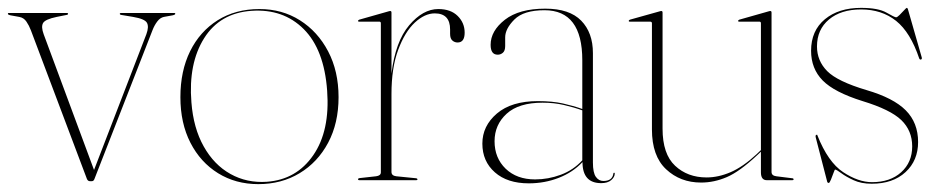

<svg xmlns="http://www.w3.org/2000/svg" viewBox="-30 -458 2394 488"><path d="M203.5 2.5H198.5Q193.5 2.5 191 -3L48.5 -381Q44 -393 37.2 -403Q30.5 -413 19 -415L-3 -419Q-10 -420.5 -10 -423Q-10 -425 -8 -425H140Q143 -425 143 -423Q143 -420.5 139 -420L114 -415Q85 -409 79.5 -399.5Q74 -390 81 -371L209 -26L342 -371Q349 -390 343.5 -400Q338 -410 308.5 -415L278.5 -420Q274.5 -420.5 274.5 -423Q274.5 -425 277.5 -425H413.5Q415.5 -425 415.5 -423Q415.5 -420.5 408.5 -419L386.5 -415Q377 -413 369.8 -403.5Q362.5 -394 357.5 -381L210 -3Q208 2.5 203.5 2.5Z M629.5 -435Q687 -435 732.2 -406.5Q777.5 -378 804 -327.5Q830.5 -277 830.5 -211Q830.5 -145 804 -95.2Q777.5 -45.5 731.5 -17.8Q685.5 10 626.5 10Q569 10 524.2 -17.8Q479.5 -45.5 454 -95.2Q428.5 -145 428.5 -211Q428.5 -277.5 453.2 -327.8Q478 -378 523.2 -406.5Q568.5 -435 629.5 -435ZM648.5 4Q723.5 -1.5 766.2 -63.5Q809 -125.5 801.5 -227.5Q794 -332 742 -384Q690 -436 609.5 -430.5Q529 -425 488.8 -360.8Q448.5 -296.5 456.5 -198Q461.5 -132.5 487.8 -85.8Q514 -39 555.8 -15.8Q597.5 7.5 648.5 4Z M965 -426V-271Q975 -352.5 1010 -393.8Q1045 -435 1084 -435Q1115.5 -435 1133.2 -417.5Q1151 -400 1151 -375Q1151 -350 1133 -350Q1125.5 -350 1119.8 -355Q1114 -360 1114 -372V-383Q1114 -424 1075 -424Q1049.5 -424 1024.2 -400.5Q999 -377 982 -331.2Q965 -285.5 965 -219V-21Q965 -11.5 977 -10L1027 -5Q1031 -4.5 1031 -2Q1031 0 1028 0H883.5Q880 0 880 -2.5Q880 -5 885.5 -5.5L926 -10Q938 -11.5 938 -20V-399Q938 -403 934 -403H882Q880 -403 880 -405Q880 -406.5 883 -408L957 -429Q960 -430 962 -430Q965 -430 965 -426Z M1196 -93Q1196 -138 1233 -169.5Q1270 -201 1337 -201Q1374 -201 1400.8 -195Q1427.5 -189 1450 -181V-305Q1450 -432 1354 -432Q1301 -432 1277.5 -408.5Q1254 -385 1254 -363V-341Q1254 -329 1248.2 -324Q1242.5 -319 1235 -319Q1217 -319 1217 -344Q1217 -379.5 1253.2 -407.8Q1289.5 -436 1356 -436Q1417.5 -436 1447.2 -405.5Q1477 -375 1477 -323V-45Q1477 -19 1484.5 -8.5Q1492 2 1503.5 2Q1526.5 2 1529 -17Q1529 -19 1531 -19Q1532.5 -19 1532.5 -17Q1532.5 -8 1523.5 -0.2Q1514.5 7.5 1498 7.5Q1450.5 7.5 1450.5 -46Q1426 -20 1390.2 -6Q1354.5 8 1314 8Q1259.5 8 1227.8 -20Q1196 -48 1196 -93ZM1227 -99Q1227 -56.5 1255.2 -29.2Q1283.5 -2 1330 -2Q1363.5 -2 1395.2 -13.8Q1427 -25.5 1450 -50.5V-177.5Q1428 -185.5 1403 -191.2Q1378 -197 1349 -197Q1288.5 -197 1257.8 -169Q1227 -141 1227 -99Z M1627 -129V-399Q1627 -403 1622 -403H1570Q1568 -403 1568 -405Q1568 -406.5 1571 -408L1646 -429Q1649 -430 1651 -430Q1654 -430 1654 -426V-131Q1654 -66.5 1685.8 -36.8Q1717.5 -7 1766 -7Q1796 -7 1827.2 -20.5Q1858.5 -34 1893 -66L1904 -76.5V-399Q1904 -403 1900 -403H1848Q1846 -403 1846 -405Q1846 -406.5 1849 -408L1923 -429Q1926 -430 1928 -430Q1931 -430 1931 -426V-21Q1931 -11.5 1943 -10L1983 -5Q1987 -5 1987 -2Q1987 0 1984 0H1919Q1904 0 1904 -20V-72.5L1895 -64Q1849.5 -21.5 1817.2 -7.8Q1785 6 1752 6Q1699 6 1663 -27.8Q1627 -61.5 1627 -129Z M2186.5 5Q2232.5 5 2260.5 -20.2Q2288.5 -45.5 2288.5 -86Q2288.5 -126 2260.8 -152.8Q2233 -179.5 2162.5 -201Q2090.5 -223.5 2061 -253.5Q2031.5 -283.5 2031.5 -329Q2031.5 -380 2066.5 -409Q2101.5 -438 2158.5 -438Q2202 -438 2223 -426Q2244 -414 2247.5 -414Q2250.5 -414 2256.5 -420Q2262.5 -426 2268 -432Q2273.5 -438 2274.5 -438Q2276.5 -438 2277.5 -435L2312.5 -313Q2314 -308.5 2311.5 -307Q2308.5 -305.5 2306.5 -309Q2284 -376 2247.5 -405Q2211 -434 2158.5 -434Q2107.5 -434 2077 -408.5Q2046.5 -383 2046.5 -340Q2046.5 -303.5 2072.5 -277.2Q2098.5 -251 2172.5 -229Q2241 -209 2272.2 -177.5Q2303.5 -146 2303.5 -97Q2303.5 -50 2271.5 -20.5Q2239.5 9 2185.5 9Q2159 9 2139.5 0Q2120 -9 2108 -18Q2096 -27 2092.5 -27Q2091.5 -27 2088.5 -18.5Q2085.5 -10 2082 -1.5Q2078.5 7 2076.5 7Q2073.5 7 2072.5 4L2043.5 -108Q2042 -114 2044.5 -115Q2047.5 -116.5 2047.5 -114Q2074.5 -46 2113 -20.5Q2151.5 5 2186.5 5Z"/></svg>

Font: Fraunces 144pt Thin
Style: Regular
Weight: 100
Version: Version 1.000;[f99f86859]